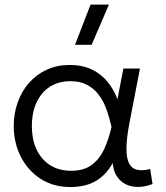

<svg xmlns="http://www.w3.org/2000/svg" viewBox="-20 -774 702 810"><path d="M276.5 15Q205 15 151.5 -19.5Q98 -54 68 -112.5Q38 -171 38 -242.5Q38 -296 55 -343Q72 -390 103.2 -425.2Q134.5 -460.5 177.8 -480.2Q221 -500 273.5 -500Q328 -500 368 -480.5Q408 -461 434.5 -428Q461 -395 475.5 -355L500.5 -485H570.5L527 -260Q514 -193.5 513.5 -150.8Q513 -108 524 -85.8Q535 -63.5 557.8 -58Q580.5 -52.5 613.5 -61L623.5 2.5Q578.5 19 541.5 13Q504.5 7 481.8 -18.8Q459 -44.5 455.5 -86.5Q429 -37.5 385.5 -11.2Q342 15 276.5 15ZM280.5 -53.5Q334 -53.5 367.2 -78.5Q400.5 -103.5 419.8 -145.5Q439 -187.5 450.5 -238.5Q446.5 -254 440.2 -278Q434 -302 422.8 -328.8Q411.5 -355.5 392.8 -378.8Q374 -402 345.8 -416.8Q317.5 -431.5 277 -431.5Q227.5 -431.5 191.2 -408.5Q155 -385.5 134.8 -343Q114.5 -300.5 114.5 -242.5Q114.5 -155.5 159.5 -104.5Q204.5 -53.5 280.5 -53.5ZM296.5 -585 362 -754.5H439.5L366.5 -585Z"/></svg>

Font: Geologica Cursive ExtraLight
Style: Regular
Weight: 250
Designer: Sindre Bremnes, Frode Helland
Foundry: Monokrom Skriftforlag AS
Version: Version 1.010;gftools[0.9.28]